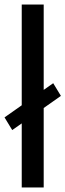

<svg xmlns="http://www.w3.org/2000/svg" viewBox="-27 -828 289 848"><path d="M242 -404.5 166 -351V0H69V-283L27 -253.5L-7 -309.5L69 -363V-808H166V-431L208 -460.5Z"/></svg>

Font: Encode Sans Condensed Medium
Style: Regular
Weight: 500
Width: 3
Designer: Multiple Designers
Foundry: Impallari Type
Version: Version 2.000